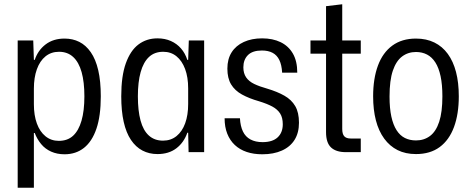

<svg xmlns="http://www.w3.org/2000/svg" viewBox="-20 -714 2213 901"><path d="M63 167V-524H136L139 -433H143Q158 -478 194 -505.5Q230 -533 283 -533Q321 -533 352 -517.5Q383 -502 406 -469Q429 -436 441 -384.5Q453 -333 453 -262Q453 -170 432.5 -110Q412 -50 374 -20Q336 10 283 10Q248 10 220 -2.5Q192 -15 173 -38Q154 -61 143 -90H139V167ZM256 -53Q297 -53 323 -77Q349 -101 362.5 -147.5Q376 -194 376 -262Q376 -329 363 -375.5Q350 -422 323.5 -446.5Q297 -471 257 -471Q220 -471 193.5 -449.5Q167 -428 153 -389Q139 -350 139 -298V-225Q139 -173 153 -134.5Q167 -96 193.5 -74.5Q220 -53 256 -53Z M719 9Q680 9 648.5 -7.5Q617 -24 594.5 -57.5Q572 -91 560.5 -142Q549 -193 549 -262Q549 -357 570.5 -417Q592 -477 630 -505.5Q668 -534 719 -534Q754 -534 782 -521.5Q810 -509 829.5 -486.5Q849 -464 859 -433H863L866 -524H938V0H865L863 -91H859Q843 -45 807.5 -18Q772 9 719 9ZM745 -54Q782 -54 808.5 -75.5Q835 -97 849 -135.5Q863 -174 863 -226V-299Q863 -352 848.5 -390.5Q834 -429 808 -450Q782 -471 746 -471Q705 -471 679 -446.5Q653 -422 640 -375.5Q627 -329 627 -262Q627 -195 639.5 -148.5Q652 -102 678.5 -78Q705 -54 745 -54Z M1211 10Q1170 10 1137.5 -1Q1105 -12 1082 -33.5Q1059 -55 1046.5 -86.5Q1034 -118 1034 -159H1106Q1108 -122 1120 -97Q1132 -72 1155.5 -59.5Q1179 -47 1212 -47Q1259 -47 1283 -69.5Q1307 -92 1307 -131Q1307 -162 1294.5 -181.5Q1282 -201 1258 -214Q1234 -227 1195 -239Q1149 -252 1115.5 -270.5Q1082 -289 1064.5 -318Q1047 -347 1047 -392Q1047 -437 1067 -468.5Q1087 -500 1124 -517Q1161 -534 1210 -534Q1260 -534 1297 -516Q1334 -498 1354.5 -462.5Q1375 -427 1375 -373H1304Q1302 -409 1291 -432Q1280 -455 1259.5 -466Q1239 -477 1209 -477Q1165 -477 1143.5 -455.5Q1122 -434 1122 -398Q1122 -370 1135 -351Q1148 -332 1173 -320Q1198 -308 1234 -298Q1281 -284 1314.5 -265Q1348 -246 1365.5 -216Q1383 -186 1383 -138Q1383 -91 1362.5 -58Q1342 -25 1303 -7.5Q1264 10 1211 10Z M1603 0Q1557 0 1533.5 -22Q1510 -44 1510 -94V-462H1437V-524H1510V-685L1586 -694V-524H1673V-462H1586V-109Q1586 -85 1595.5 -74.5Q1605 -64 1626 -64H1673V0Z M1932 9Q1883 9 1846 -9.5Q1809 -28 1783 -63.5Q1757 -99 1744 -149Q1731 -199 1731 -262Q1731 -345 1753.5 -406Q1776 -467 1821 -500Q1866 -533 1932 -533Q1981 -533 2018.5 -514.5Q2056 -496 2081.5 -461Q2107 -426 2120 -376Q2133 -326 2133 -262Q2133 -179 2110.5 -118Q2088 -57 2043.5 -24Q1999 9 1932 9ZM1932 -55Q1970 -55 1998 -76Q2026 -97 2041 -142.5Q2056 -188 2056 -262Q2056 -317 2047.5 -356.5Q2039 -396 2023 -421Q2007 -446 1984 -458Q1961 -470 1932 -470Q1895 -470 1867 -449Q1839 -428 1823.5 -382.5Q1808 -337 1808 -261Q1808 -206 1816.5 -167Q1825 -128 1841 -103Q1857 -78 1880 -66.5Q1903 -55 1932 -55Z"/></svg>

Font: Mona Sans SemiCondensed
Style: Regular
Weight: 400
Width: 4
Designer: Deni Anggara
Foundry: GitHub
Version: Version 2.000